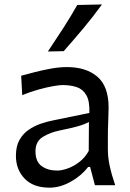

<svg xmlns="http://www.w3.org/2000/svg" viewBox="-20 -846 592 877"><path d="M206.5 11.2Q131.8 11.2 92.3 -30.3Q52.7 -71.8 52.7 -134.3Q52.7 -177.7 68.8 -206.5Q85 -235.4 110.6 -252.9Q136.2 -270.5 165 -280.5Q193.8 -290.5 219.2 -295.4L388.2 -330.1Q390.1 -383.8 374.5 -411.1Q358.9 -438.5 330.6 -448Q302.2 -457.5 265.6 -457.5Q251.5 -457.5 222.2 -452.4Q192.9 -447.3 156 -437Q119.1 -426.8 81.5 -411.6L76.7 -500Q101.6 -506.8 137.2 -516.1Q172.9 -525.4 211.9 -532.5Q251 -539.6 286.1 -539.6Q373.5 -539.6 424.8 -495.6Q476.1 -451.7 476.1 -354Q476.1 -330.1 474.4 -293.7Q472.7 -257.3 472.7 -224.1V-162.6Q472.7 -127 481.4 -86.7Q490.2 -46.4 506.3 0H413.6L391.6 -83.5H382.8Q351.6 -43 303 -15.9Q254.4 11.2 206.5 11.2ZM240.7 -66.9Q262.2 -66.9 289.6 -76.7Q316.9 -86.4 342.8 -106.4Q368.7 -126.5 385.3 -156.7L386.2 -288.6Q377.9 -284.2 364.7 -278.8Q351.6 -273.4 325.9 -266.6Q300.3 -259.8 254.9 -250.5Q210 -241.7 176 -220.9Q142.1 -200.2 142.1 -154.8Q142.1 -107.4 170.4 -87.2Q198.7 -66.9 240.7 -66.9ZM198.7 -610.8Q234.9 -664.6 268.8 -717.3Q302.7 -770 333 -823.2L445.8 -825.7Q406.2 -771 361.8 -717.8Q317.4 -664.6 271 -612.3Z"/></svg>

Font: Pinar-FD Medium
Style: Regular
Weight: 500
Designer: Amin Abedi
Version: Version 3.000